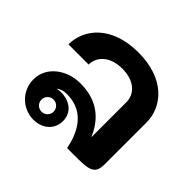

<svg xmlns="http://www.w3.org/2000/svg" viewBox="-133 -671 840 840"><g transform="rotate(45 287.5 -250.5)"><path d="M166.7 -108.3C187.5 -108.3 204.2 -91.7 204.2 -70.8C204.2 -50 187.5 -33.3 166.7 -33.3C145.8 -33.3 129.2 -50 129.2 -70.8C129.2 -91.7 145.8 -108.3 166.7 -108.3ZM166.7 -154.2C158.3 -154.2 150 -153.3 142.5 -150.8C152.5 -160.8 169.2 -166.7 191.7 -166.7C309.2 -166.7 345.8 -65.8 358.3 0H400C493.3 0 525 -2.5 525 -66.7V-325C525 -420.8 448.3 -516.7 283.3 -516.7C118.3 -516.7 41.7 -420 41.7 -325H166.7C166.7 -375 209.2 -416.7 283.3 -416.7C357.5 -416.7 400 -377.5 400 -325V-108.3C372.5 -173.3 318.3 -241.7 200 -241.7C117.5 -241.7 41.7 -189.2 41.7 -108.3C41.7 -36.7 99.2 16.7 166.7 16.7C220 16.7 262.5 -17.5 262.5 -70.8C262.5 -124.2 220 -154.2 166.7 -154.2Z"/></g></svg>

Font: BoonHome
Style: Bold
Weight: 700
Designer: Sungsit Sawaiwan
Foundry: Sungsit Sawaiwan
Version: Version 0.2